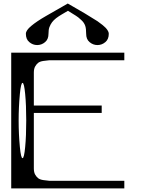

<svg xmlns="http://www.w3.org/2000/svg" viewBox="-20 -1041 790 1061"><path d="M89.8 -521.5Q83 -449.2 83 -375Q83 -300.8 89.8 -228.5Q95.7 -167 104.5 -167Q113.3 -167 119.1 -228.5Q125 -290 125 -375Q125 -460 119.1 -521.5Q113.3 -583 104.5 -583Q95.7 -583 89.8 -521.5ZM667 -750V-708H292H252Q246.1 -708 218.8 -704.1Q200.2 -701.2 190.4 -693.4Q180.7 -685.5 173.8 -672.9Q167 -660.2 167 -639.6V-458H542V-417H167V-110.4Q167 -89.8 173.8 -77.1Q180.7 -64.5 190.4 -56.6Q200.2 -48.8 218.8 -45.9Q246.1 -42 252 -42H292H667V0H42V-750H167ZM581.1 -854.5Q581.1 -824.2 562.5 -808.6Q543 -792 518.6 -792Q494.1 -792 474.6 -808.6Q456.1 -824.2 456.1 -854.5Q456.1 -882.8 451.2 -897.5Q445.3 -916 428.7 -930.7Q411.1 -947.3 399.4 -954.1Q387.7 -961.9 355.5 -981.4L319.3 -960Q305.7 -952.1 290 -940.4Q276.4 -929.7 267.6 -918Q258.8 -906.2 252.9 -890.6Q248 -877 248 -854.5Q248 -824.2 229.5 -808.6Q210 -792 185.5 -792Q161.1 -792 141.6 -808.6Q123 -824.2 123 -854.5Q123 -873 152.3 -897.5Q182.6 -922.9 233.4 -952.1L354.5 -1021.5L447.3 -967.8Q511.7 -928.7 518.6 -923.8Q551.8 -900.4 564.5 -886.7Q581.1 -868.2 581.1 -854.5Z"/></svg>

Font: okolaksMetalik
Style: bold
Weight: 700
Width: 7
Version: Version 0.6